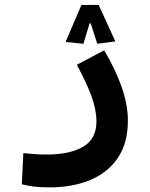

<svg xmlns="http://www.w3.org/2000/svg" viewBox="-20 -540 626 799"><path d="M186.5 239.7Q147.5 239.7 122.8 236.6Q98.1 233.4 70.8 227.1L77.1 97.2Q105 99.6 124.5 101.3Q144 103 176.8 103Q270.5 103 325.9 70.6Q381.3 38.1 381.3 -34.2Q381.3 -83.5 360.6 -139.9Q339.8 -196.3 299.8 -270.5L413.6 -330.6Q460.4 -252 486.3 -178Q512.2 -104 512.2 -38.1Q512.2 55.2 470.5 116.9Q428.7 178.7 355.2 209.2Q281.7 239.7 186.5 239.7ZM390.6 -519.5 460 -367.7 384.8 -357.9 357.4 -442.9H353L327.1 -357.9L252.9 -365.2L318.8 -519.5Z"/></svg>

Font: Cascadia Code PL
Style: Bold
Weight: 700
Monospace: yes
Designer: Aaron Bell
Foundry: Saja Typeworks
Version: Version 2404.023; ttfautohint (v1.8.4)